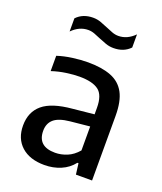

<svg xmlns="http://www.w3.org/2000/svg" viewBox="-143 -864 815 967"><g transform="rotate(20 264.0 -381.0)"><path d="M210 9Q131 9 86.2 -31.5Q41.5 -72 41.5 -142Q41.5 -214.5 90.2 -255.5Q139 -296.5 247.5 -306L361 -317.5V-352Q361 -420.5 328 -445.2Q295 -470 225.5 -470Q194.5 -470 155.5 -464.5Q116.5 -459 78.5 -446.5V-528.5Q115 -540.5 159 -546.5Q203 -552.5 241.5 -552.5Q316 -552.5 365.2 -533.2Q414.5 -514 438.8 -469Q463 -424 463 -346V0H376.5L369 -58.5H363Q337 -25 296.8 -8Q256.5 9 210 9ZM146 -151.5Q146 -67.5 239.5 -67.5Q271.5 -67.5 303.2 -80.5Q335 -93.5 361 -124V-252.5L256.5 -242Q197.5 -236 171.8 -213.5Q146 -191 146 -151.5ZM335.5 -663.5Q313 -663.5 293 -670.8Q273 -678 254 -686Q237 -693.5 220.2 -699.8Q203.5 -706 186.5 -706Q139 -706 100 -666.5V-737Q133.5 -772.5 188.5 -772.5Q211 -772.5 231 -765Q251 -757.5 270 -749.5Q287 -742 303.8 -735.8Q320.5 -729.5 337.5 -729.5Q385 -729.5 424 -769V-698.5Q390.5 -663.5 335.5 -663.5Z"/></g></svg>

Font: Encode Sans Md
Style: Regular
Weight: 500
Designer: Multiple Designers
Foundry: Impallari Type
Version: Version 3.002; ttfautohint (v1.8.3) -l 8 -r 50 -G 200 -x 14 